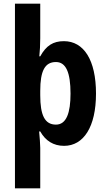

<svg xmlns="http://www.w3.org/2000/svg" viewBox="-20 -780 579 1040"><path d="M500 -273C500 -455 434 -557 326 -557C268 -557 230 -533 198 -475H193C196 -504 198 -537 198 -573V-760H61V240H198V21C198 0 195 -33 192 -68H198C226 -18 269 10 327 10C433 10 500 -93 500 -273ZM362 -273C362 -169 340 -105 283 -105C222 -105 198 -157 198 -264V-288C198 -396 223 -444 283 -444C337 -444 362 -388 362 -273Z"/></svg>

Font: Noto Sans Hebrew Condensed
Style: Bold
Weight: 700
Width: 3
Designer: Monotype Design Team
Foundry: Monotype Imaging Inc.
Version: Version 2.004